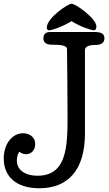

<svg xmlns="http://www.w3.org/2000/svg" viewBox="-25 -992 583 1026"><path d="M477 -830C487 -830 490 -842 490 -851C490 -893 380 -972 357 -972C339 -972 225 -897 225 -844C225 -837 229 -830 238 -830C252 -830 311 -850 357 -879C403 -850 463 -830 477 -830ZM65 -135C65 -155 72 -176 79 -181C88 -173 101 -168 114 -168C142 -168 163 -189 163 -222C163 -265 126 -280 98 -280C43 -280 -5 -226 -5 -145C-5 -50 60 14 185 14C339 14 429 -84 429 -279V-723C429 -742 445 -752 490 -752C514 -752 533 -764 533 -786C533 -807 523 -821 481 -821H244C222 -821 207 -812 207 -787C207 -764 223 -753 254 -753C282 -753 333 -753 333 -730C333 -697 336 -530 336 -371C336 -212 333 -53 176 -53C104 -53 65 -87 65 -135Z"/></svg>

Font: Life Savers
Style: ExtraBold
Weight: 800
Designer: Pablo Impallari, Rodrigo Fuenzalida, Brenda Gallo
Foundry: Pablo Impallari, Rodrigo Fuenzalida, Brenda Gallo
Version: Version 3.000